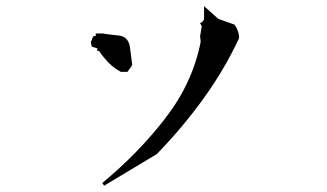

<svg xmlns="http://www.w3.org/2000/svg" viewBox="-20 -689 1040 611"><path d="M629.4 -631.3V-669.4L674.8 -628.9L726.1 -610.8Q737.8 -594.2 739.7 -579.6Q740.7 -574.2 740.7 -568.4V-567.4Q695.3 -469.7 628.9 -377.2Q562.5 -284.7 479 -198.7L311.5 -98.1L305.2 -106.4Q420.9 -202.1 507.1 -314Q593.3 -425.8 618.7 -556.6L616.7 -573.2L622.1 -605.5L616.7 -615.2L621.6 -618.2Q629.4 -622.6 629.4 -631.3ZM289.6 -526.9V-535.2L272 -540.5L269 -554.2L276.4 -573.2L284.7 -574.7V-582.5H306.2Q329.6 -578.6 356.4 -576.2Q379.9 -574.2 388.7 -555.2Q392.1 -548.8 393.1 -541.5L400.9 -481.9L385.7 -460.4H364.7Q342.3 -472.2 325.7 -489.3Q309.1 -506.3 295.4 -526.9H294.9Z"/></svg>

Font: Bakudai
Style: Medium
Weight: 500
Version: Version 1.48